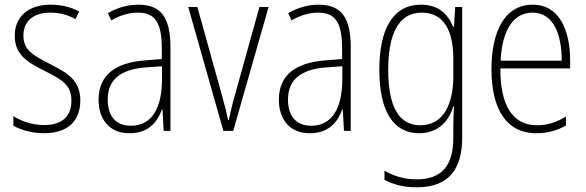

<svg xmlns="http://www.w3.org/2000/svg" viewBox="-20 -559 2504 820"><path d="M323 -130C323 -220 264 -249 191 -287C120 -323 80 -346 80 -407C80 -471 125 -505 195 -505C233 -505 274 -495 302 -477L318 -510C285 -528 243 -539 196 -539C97 -539 43 -484 43 -407C43 -323 99 -292 175 -254C244 -219 285 -196 285 -130C285 -64 248 -25 168 -25C120 -25 73 -40 37 -63V-22C66 -6 112 10 168 10C271 10 323 -44 323 -130Z M571 -539C526 -539 480 -526 441 -503L455 -472C497 -496 535 -505 569 -505C640 -505 671 -466 671 -353V-307L598 -301C472 -291 401 -238 401 -133C401 -54 443 10 533 10C615 10 652 -38 672 -92H674L679 0H708V-357C708 -486 666 -539 571 -539ZM601 -271 672 -276V-218C671 -101 631 -22 539 -22C476 -22 440 -62 440 -133C440 -219 494 -262 601 -271Z M934 0H976L1127 -529H1088L985 -159C973 -119 965 -82 957 -46H954C946 -86 936 -123 925 -162L823 -529H784Z M1341 -539C1296 -539 1250 -526 1211 -503L1225 -472C1267 -496 1305 -505 1339 -505C1410 -505 1441 -466 1441 -353V-307L1368 -301C1242 -291 1171 -238 1171 -133C1171 -54 1213 10 1303 10C1385 10 1422 -38 1442 -92H1444L1449 0H1478V-357C1478 -486 1436 -539 1341 -539ZM1371 -271 1442 -276V-218C1441 -101 1401 -22 1309 -22C1246 -22 1210 -62 1210 -133C1210 -219 1264 -262 1371 -271Z M1778 -539C1658 -539 1600 -435 1600 -261C1600 -79 1663 10 1770 10C1846 10 1896 -36 1916 -105H1919C1917 -67 1916 -41 1916 -10V30C1916 149 1866 207 1759 207C1706 207 1663 193 1622 170V209C1660 229 1704 241 1759 241C1896 241 1954 165 1954 27V-529H1924L1919 -445H1915C1894 -497 1854 -539 1778 -539ZM1781 -505C1880 -505 1916 -422 1916 -308V-232C1916 -127 1881 -24 1775 -24C1685 -24 1638 -101 1638 -261C1638 -410 1680 -505 1781 -505Z M2255 -539C2137 -539 2079 -427 2079 -263C2079 -98 2139 10 2271 10C2320 10 2360 -2 2397 -23V-61C2353 -35 2317 -24 2273 -24C2169 -24 2116 -110 2117 -267H2415V-300C2415 -428 2370 -539 2255 -539ZM2255 -505C2342 -505 2379 -415 2379 -300H2118C2125 -437 2176 -505 2255 -505Z"/></svg>

Font: Noto Sans Devanagari Condensed ExtraLight
Style: Regular
Weight: 200
Width: 3
Designer: Jelle Bosma - Monotype Design Team
Foundry: Monotype Imaging Inc.
Version: Version 2.004